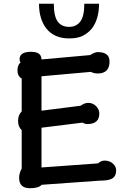

<svg xmlns="http://www.w3.org/2000/svg" viewBox="-20 -1001 676 1030"><path d="M202.6 -102.6 506.2 -124.6Q521.5 -139.5 541.5 -139.5Q567.7 -139.5 586.2 -123.1Q603.1 -107.2 603.1 -87.7Q603.1 -54.9 580.5 -42.6Q561 -31.8 513.8 -31.8L203.6 -9.7Q187.2 8.7 140.5 8.7Q82.6 8.7 82.6 -47.2Q82.6 -72.3 96.4 -96.9V-302.6Q76.9 -321 76.9 -352.8Q76.9 -384.1 96.4 -403.6V-580Q73.8 -592.3 73.8 -623.1Q73.8 -652.8 90.3 -665.6Q85.1 -671.3 85.1 -683.6Q85.1 -723.1 146.7 -723.1Q202.6 -723.1 202.6 -682.1L464.1 -705.6Q487.7 -721.5 504.6 -721.5Q567.7 -721.5 567.7 -671.3Q567.7 -606.7 503.6 -606.7Q485.6 -606.7 466.7 -615.4L202.6 -591.8V-407.2L412.3 -433.8Q434.4 -449.2 452.3 -449.2Q478.5 -449.2 495.9 -431.3Q512.8 -413.8 512.8 -391.8Q512.8 -335.4 447.7 -335.4Q435.9 -335.4 422.1 -343.1L202.6 -315.9ZM511.3 -981Q511.3 -939 501 -904.6Q490.8 -870.3 471.8 -846.7Q449.7 -821 421.8 -807.9Q393.8 -794.9 350.8 -794.9Q310.3 -794.9 280.3 -808.2Q250.3 -821.5 229.7 -846.7Q209.7 -871.3 199.5 -905.4Q189.2 -939.5 189.2 -981H268.7Q268.7 -914.9 289.2 -885.9Q309.7 -856.9 350.8 -856.9Q389.2 -856.9 410.8 -885.4Q432.3 -913.8 432.3 -981Z"/></svg>

Font: Myanmar Handwriting
Style: Regular
Weight: 400
Designer: Khon Soe Zaw Thu
Foundry: PaOh Unicode khonsoezawthu@gmail.com and @hotmail.com
Version: Version 1.30 November 9, 2016